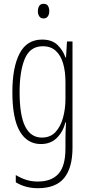

<svg xmlns="http://www.w3.org/2000/svg" viewBox="-20 -747 470 1009"><path d="M201 -539Q253 -539 282 -511Q311 -483 324 -445H327L332 -529H361V29Q361 134 317.5 188Q274 242 179 242Q114 242 63 211V173Q92 190 119 198.5Q146 207 179 207Q251 207 287.5 166Q324 125 324 33V-8Q324 -30 324.5 -52Q325 -74 327 -104H324Q311 -54 278.5 -22Q246 10 195 10Q123 10 84 -57Q45 -124 45 -263Q45 -393 83 -466Q121 -539 201 -539ZM205 -504Q138 -504 110.5 -438.5Q83 -373 83 -263Q83 -140 112.5 -82Q142 -24 200 -24Q245 -24 272 -53.5Q299 -83 311.5 -129.5Q324 -176 324 -226V-317Q324 -370 312 -412.5Q300 -455 273.5 -479.5Q247 -504 205 -504ZM209 -727Q226 -727 232.5 -715.5Q239 -704 239 -689Q239 -671 231 -660.5Q223 -650 209 -650Q194 -650 186.5 -661Q179 -672 179 -688Q179 -704 186 -715.5Q193 -727 209 -727Z"/></svg>

Font: Noto Sans Gurmukhi ExtraCondensed ExtraLight
Style: Regular
Weight: 200
Width: 2
Designer: Jelle Bosma - Monotype Design Team
Foundry: Monotype Imaging Inc.
Version: Version 2.004; ttfautohint (v1.8.4.7-5d5b)